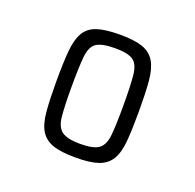

<svg xmlns="http://www.w3.org/2000/svg" viewBox="-67 -766 447 439"><g transform="rotate(20 156.0 -546.5)"><path d="M157 -397Q121 -397 101 -404Q81 -411 71 -427.5Q61 -444 58.5 -473Q56 -502 56 -546Q56 -590 58.5 -619Q61 -648 70.5 -665Q80 -682 100.5 -689Q121 -696 157 -696Q192 -696 212 -689Q232 -682 242 -665Q252 -648 254.5 -619Q257 -590 257 -546Q257 -502 254.5 -473Q252 -444 242 -427.5Q232 -411 212 -404Q192 -397 157 -397ZM156 -430Q188 -430 201 -439.5Q214 -449 216.5 -474Q219 -499 219 -545Q219 -593 216.5 -619Q214 -645 201 -654Q188 -663 157 -663Q125 -663 111.5 -654Q98 -645 95.5 -619Q93 -593 93 -545Q93 -499 95.5 -474Q98 -449 111.5 -439.5Q125 -430 156 -430Z"/></g></svg>

Font: Saira Condensed ExtraLight
Style: Regular
Weight: 250
Width: 3
Designer: Hector Gatti with collaboration of the Omnibus-Type team
Foundry: Omnibus-Type
Version: Version 1.101